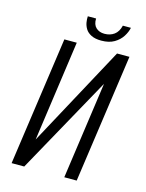

<svg xmlns="http://www.w3.org/2000/svg" viewBox="-110 -784 646 852"><g transform="rotate(15 213.0 -358.5)"><path d="M28 0 112 -591H169L104 -129L354 -591H411L327 0H270L333 -446L86 0ZM271 -628Q243 -628 225 -637Q207 -646 198.5 -660Q190 -674 187.5 -689Q185 -704 186 -717H224Q223 -689 238 -675Q253 -661 277 -661Q303 -661 321.5 -674.5Q340 -688 347 -717H384Q380 -697 367 -676.5Q354 -656 330.5 -642Q307 -628 271 -628Z"/></g></svg>

Font: Alumni Sans
Style: Italic
Weight: 400
Italic angle: -8°
Version: Version 1.016